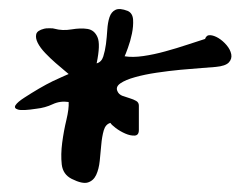

<svg xmlns="http://www.w3.org/2000/svg" viewBox="-20 -401 532 422"><path d="M137.7 -7.8Q118.2 -17.6 115.7 -39.6Q113.3 -61.5 116.7 -87.4Q120.1 -113.3 126 -137.7Q131.8 -162.1 130.9 -176.8Q112.3 -179.7 95.7 -171.9Q79.1 -164.1 60.5 -162.1Q29.3 -157.2 19.5 -160.2Q9.8 -163.1 14.2 -169.9Q18.6 -176.8 33.7 -186.5Q48.8 -196.3 65.4 -206.1Q82 -215.8 96.2 -222.7Q110.4 -229.5 115.2 -231.4Q117.2 -232.4 123 -234.9Q128.9 -237.3 130.9 -238.3Q129.9 -239.3 121.6 -246.1Q113.3 -252.9 102.1 -262.7Q90.8 -272.5 79.6 -284.2Q68.4 -295.9 63 -306.6Q57.6 -317.4 59.6 -325.7Q61.5 -334 77.1 -337.9Q80.1 -338.9 88.9 -338.9Q97.7 -338.9 99.6 -337.9Q117.2 -333 137.2 -336.4Q157.2 -339.8 172.4 -337.4Q187.5 -335 194.3 -319.3Q201.2 -303.7 192.4 -261.7Q203.1 -264.6 207 -276.9Q210.9 -289.1 212.9 -304.2Q214.8 -319.3 215.8 -335.4Q216.8 -351.6 220.7 -363.3Q224.6 -375 233.9 -379.4Q243.2 -383.8 260.7 -377Q271.5 -372.1 272.5 -357.9Q273.4 -343.8 270 -327.1Q266.6 -310.5 261.2 -295.9Q255.9 -281.2 253.9 -277.3Q271.5 -274.4 294.9 -277.8Q318.4 -281.2 343.3 -288.1Q368.2 -294.9 391.6 -302.7Q415 -310.5 430.7 -315.4Q433.6 -324.2 441.9 -323.7Q450.2 -323.2 460 -317.4Q469.7 -311.5 478 -301.8Q486.3 -292 488.3 -281.7Q490.2 -271.5 482.9 -263.7Q475.6 -255.9 454.1 -253.9Q444.3 -252.9 423.3 -251.5Q402.3 -250 376.5 -247.6Q350.6 -245.1 324.2 -241.2Q297.9 -237.3 276.9 -231.4Q255.9 -225.6 244.6 -217.8Q233.4 -210 238.3 -200.2Q241.2 -193.4 249 -190.4Q256.8 -187.5 265.1 -185.1Q273.4 -182.6 279.3 -179.2Q285.2 -175.8 285.2 -168.9V-115.2Q285.2 -103.5 275.9 -103Q266.6 -102.5 255.4 -107.4Q244.1 -112.3 234.4 -119.6Q224.6 -127 222.7 -130.9Q211.9 -127.9 208 -114.3Q204.1 -100.6 202.6 -83Q201.2 -65.4 199.2 -47.4Q197.3 -29.3 191.4 -16.6Q185.5 -3.9 173.3 0Q161.1 3.9 137.7 -7.8Z"/></svg>

Font: Give You Glory
Style: Regular
Weight: 400
Designer: Kimberly Geswein
Foundry: Kimberly Geswein
Version: Version 1.002